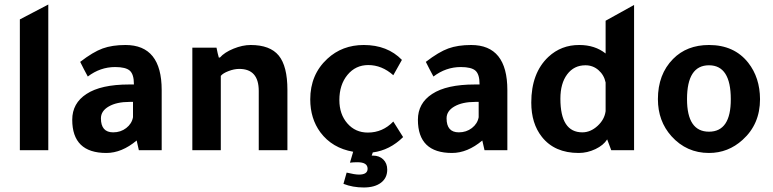

<svg xmlns="http://www.w3.org/2000/svg" viewBox="-20 -665 3422 850"><path d="M193.8 -645V0H67.9V-579.1Z M695.8 0H594.7L585 -43Q519 12.2 450.7 12.2Q299.8 12.2 299.8 -134.8Q299.8 -208 362.8 -249Q426.8 -291 551.8 -291H572.8V-293Q572.8 -335.9 554.7 -352.1Q536.6 -368.2 489.7 -368.2Q423.8 -368.2 368.7 -326.2Q350.6 -359.4 335 -391.1Q392.1 -435.1 434.3 -450.4Q476.6 -465.8 535.6 -465.8Q695.8 -465.8 695.8 -266.1ZM568.8 -213.9H553.7Q496.6 -213.9 461.7 -193.8Q426.8 -173.8 426.8 -141.1Q426.8 -79.1 481 -79.1Q514.2 -79.1 538.8 -98.1Q563.5 -117.2 568.8 -146Z M953.6 -410.2Q973.6 -433.1 1013.7 -449.5Q1053.7 -465.8 1089.8 -465.8Q1175.8 -465.8 1214.1 -418.9Q1252.4 -372.1 1252.4 -267.1V0H1125.5V-262.2Q1125.5 -360.4 1038.6 -359.9Q1016.6 -359.9 991.7 -350.3Q966.8 -340.8 957.5 -329.1V0H831.5V-454.1H938.5Q943.4 -428.2 948.7 -410.2Z M1529.3 55.2 1543.5 6.8Q1450.7 -9.3 1398.4 -79.1Q1353.5 -140.1 1353.5 -225.1Q1353.5 -335 1429.2 -404.8Q1495.1 -465.8 1590.3 -465.8Q1695.3 -465.8 1759.3 -399.9L1721.2 -332Q1670.4 -377 1610.4 -377Q1554.2 -377 1518.3 -333.5Q1482.4 -290 1482.4 -222.2Q1482.4 -159.2 1517.8 -118.7Q1553.2 -78.1 1608.4 -78.1Q1674.3 -78.1 1721.2 -127L1764.6 -58.1Q1705.6 0 1630.4 9.8L1625.5 23.9H1631.3Q1659.2 23.9 1676.8 41Q1694.3 58.1 1694.3 85.9Q1694.3 123 1666.5 144Q1638.7 165 1590.3 165Q1541.5 165 1500.5 148.9L1514.6 99.1Q1550.8 107.9 1569.3 107.9Q1607.4 107.9 1607.4 82Q1607.4 53.2 1562.5 53.2Q1544.4 53.2 1529.3 55.2Z M2226.1 0H2125L2115.2 -43Q2049.3 12.2 1981 12.2Q1830.1 12.2 1830.1 -134.8Q1830.1 -208 1893.1 -249Q1957 -291 2082 -291H2103V-293Q2103 -335.9 2085 -352.1Q2066.9 -368.2 2020 -368.2Q1954.1 -368.2 1898.9 -326.2Q1880.9 -359.4 1865.2 -391.1Q1922.4 -435.1 1964.6 -450.4Q2006.8 -465.8 2065.9 -465.8Q2226.1 -465.8 2226.1 -266.1ZM2099.1 -213.9H2084Q2026.9 -213.9 1991.9 -193.8Q1957 -173.8 1957 -141.1Q1957 -79.1 2011.2 -79.1Q2044.4 -79.1 2069.1 -98.1Q2093.8 -117.2 2099.1 -146Z M2686 0 2668 -47.9Q2651.9 -22 2616 -4.9Q2580.1 12.2 2542 12.2Q2435.1 12.2 2378.9 -59.1Q2332 -118.2 2332 -210.9Q2332 -341.8 2407.7 -413.1Q2464.8 -466.3 2544.9 -465.8Q2613.8 -465.8 2661.1 -428.2V-573.2L2787.1 -643.1V0ZM2661.1 -172.9V-299.8Q2654.3 -333 2629.6 -354.5Q2605 -376 2571.8 -376Q2521 -376 2491 -335.9Q2460.9 -295.9 2460.9 -228Q2460.9 -79.1 2558.1 -79.1Q2594.2 -79.1 2625.2 -107.4Q2656.2 -135.7 2661.1 -172.9Z M3118.7 -465.8Q3230.5 -465.8 3292.5 -387.2Q3344.2 -321.3 3344.7 -226.1Q3344.7 -115.2 3267.6 -45.9Q3203.6 12.2 3118.7 12.2Q3019.5 12.2 2952.6 -62Q2892.6 -128.9 2892.6 -226.1Q2892.6 -335.9 2959.5 -403.8Q3020.5 -465.8 3118.7 -465.8ZM3118.7 -82Q3215.8 -82 3215.3 -226.1Q3215.3 -376 3118.7 -376Q3021.5 -376 3021.5 -226.1Q3021.5 -82 3118.7 -82Z"/></svg>

Font: Tajawal
Style: Bold
Weight: 700
Designer: Boutros Fonts
Foundry: Created by Boutros International 2017
Version: Version 1.700